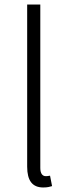

<svg xmlns="http://www.w3.org/2000/svg" viewBox="-20 -815 307 848"><path d="M171 13C190 13 200 10 210 7L201 -39C190 -37 186 -37 182 -37C168 -37 158 -48 158 -73V-795H100V-79C100 -17 123 13 171 13Z"/></svg>

Font: Noto Sans JP Light
Style: Regular
Weight: 300
Designer: Ryoko NISHIZUKA (kana & ideographs); Paul D. Hunt (Latin, Greek & Cyrillic); Wenlong ZHANG (bopomofo); Sandoll Communica
Foundry: Adobe Systems Incorporated
Version: Version 1.004;PS 1.004;hotconv 1.0.82;makeotf.lib2.5.63406